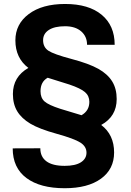

<svg xmlns="http://www.w3.org/2000/svg" viewBox="-20 -741 668 981"><path d="M576.2 -234.9Q576.2 -146 497.1 -102.5Q563 -52.7 563 38.1Q563 123.5 495.8 172.1Q428.7 220.7 310.5 220.7Q185.1 220.7 115 168.5Q44.9 116.2 44.9 17.1L186 16.6Q186 60.1 217.3 83.3Q248.5 106.4 310.5 106.4Q365.2 106.4 393.6 88.1Q421.9 69.8 421.9 39.1Q421.9 7.3 390.4 -12.7Q358.9 -32.7 269.8 -57.4Q180.7 -82 135.5 -108.9Q90.3 -135.7 68.1 -172.4Q45.9 -209 45.9 -260.7Q45.9 -348.6 125 -394Q58.6 -444.3 58.6 -534.7Q58.6 -618.2 127.2 -669.4Q195.8 -720.7 312.5 -720.7Q433.1 -720.7 499.5 -665.5Q565.9 -610.4 565.9 -512.2H424.8Q424.8 -554.7 394.8 -580.8Q364.7 -606.9 312.5 -606.9Q258.8 -606.9 229.5 -587.9Q200.2 -568.8 200.2 -535.6Q200.2 -500 227.3 -481.9Q254.4 -463.9 344.7 -439.9Q435.1 -416 482.7 -389.2Q530.3 -362.3 553.2 -325Q576.2 -287.6 576.2 -234.9ZM223.6 -343.8Q187 -323.2 187 -274.9Q187 -241.2 207.3 -222.9Q227.5 -204.6 288.1 -185.1L396.5 -152.3Q436.5 -175.3 436.5 -220.7Q436.5 -251 414.3 -270.3Q392.1 -289.6 334.5 -309.1Z"/></svg>

Font: RobotoInd
Style: Bold
Weight: 700
Designer: Google
Version: Version 2.001150; 2014